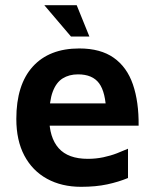

<svg xmlns="http://www.w3.org/2000/svg" viewBox="-20 -706 598 741"><path d="M293 15Q218 15 161.5 -16Q105 -47 74 -105.5Q43 -164 43 -247Q43 -379 106.5 -449Q170 -519 286 -519Q368 -519 419 -483Q470 -447 493 -380Q516 -313 515 -221H125L116 -307H414L390 -271Q388 -350 362.5 -384.5Q337 -419 281 -419Q247 -419 222 -403.5Q197 -388 183.5 -352Q170 -316 170 -253Q170 -175 206.5 -134Q243 -93 319 -93Q350 -93 378.5 -99Q407 -105 431.5 -114.5Q456 -124 474 -132V-19Q438 -4 394 5.5Q350 15 293 15ZM254 -565 151 -686H276L325 -565Z"/></svg>

Font: Maven Pro SemiBold
Style: Regular
Weight: 600
Designer: Joe Prince
Foundry: Joe Prince
Version: Version 2.103